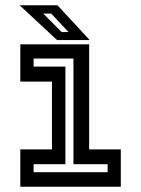

<svg xmlns="http://www.w3.org/2000/svg" viewBox="-20 -708 535 728"><path d="M57 0V-141.5H177V-398.5H57V-540H318V-141.5H438V0ZM107.5 -55H388V-85.5H258.5V-486H107.5V-455.5H228V-85.5H107.5ZM320 -556H196.5L54.5 -688H198ZM240 -586.5 174 -656.5H144L213.5 -586.5Z"/></svg>

Font: Tourney SemiBold
Style: Regular
Weight: 600
Version: Version 1.015